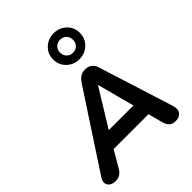

<svg xmlns="http://www.w3.org/2000/svg" viewBox="-283 -1152 1309 1309"><g transform="rotate(-45 371.0 -497.5)"><path d="M3.8 -77.6 364.6 -628.5Q382.5 -654.5 400.6 -666.3Q418.8 -678 447.5 -678Q476.9 -678 495.8 -663.2Q514.7 -648.3 523.9 -618.4L693.6 -80.8Q707.1 -38.5 689.5 -15Q672 8.4 636.9 8.4Q605.8 8.4 588.9 -6.6Q572.1 -21.7 563.1 -55.8L528.9 -186.9L572.2 -156.4H162.9L216.6 -183.5L128.9 -33.9Q103.7 8.4 56.7 8.4Q30.6 8.4 13.2 -3.2Q-4.3 -14.8 -7.6 -34.9Q-10.9 -54.9 3.8 -77.6ZM252.3 -244.9 230.3 -271.1H542.1L513.7 -242.3L434.4 -541H434ZM340.6 -879.4Q340.6 -932.7 378 -968.4Q415.4 -1004.1 469.5 -1004.1Q523.7 -1004.1 561 -968.4Q598.3 -932.7 598.3 -879.4Q598.3 -826.2 560.9 -790.1Q523.5 -754 469.3 -754Q415.2 -754 377.9 -790.1Q340.6 -826.2 340.6 -879.4ZM531.8 -879Q531.8 -906.4 514.2 -924.1Q496.6 -941.8 469.6 -941.8Q442.7 -941.8 424.9 -924.1Q407.1 -906.4 407.1 -879.5Q407.1 -852.5 424.7 -834.3Q442.3 -816.1 469.2 -816.1Q496.2 -816.1 514 -833.9Q531.8 -851.7 531.8 -879Z"/></g></svg>

Font: SN Pro Thin
Style: Italic
Weight: 200
Italic angle: -9°
Designer: Tobias Whetton
Foundry: Supernotes
Version: Version 1.003;Glyphs 3.3 (3324)